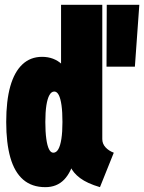

<svg xmlns="http://www.w3.org/2000/svg" viewBox="-20 -772 602 800"><path d="M168.9 7.8Q112.8 7.8 76.7 -23.4Q40.5 -54.7 23.2 -115.2Q5.9 -175.8 5.9 -263.7Q5.9 -352.1 22.9 -412.4Q40 -472.7 73.5 -503.9Q106.9 -535.2 155.3 -535.2Q204.6 -535.2 238.3 -503.9Q272 -472.7 289.3 -412.4Q306.6 -352.1 306.6 -263.7Q306.6 -175.8 292 -115.2Q277.3 -54.7 247.1 -23.4Q216.8 7.8 168.9 7.8ZM202.1 -135.7Q214.8 -135.7 223.1 -150.4Q231.4 -165 235.8 -193.6Q240.2 -222.2 240.2 -263.7Q240.2 -305.2 236.3 -333.3Q232.4 -361.3 224.9 -376Q217.3 -390.6 206.1 -390.6Q194.3 -390.6 186 -376Q177.7 -361.3 173.3 -333.3Q168.9 -305.2 168.9 -263.7Q168.9 -222.2 172.9 -193.6Q176.8 -165 184.1 -150.4Q191.4 -135.7 202.1 -135.7ZM396.5 7.8Q343.3 -7.8 313.7 -30Q284.2 -52.2 273.4 -78.1L278.3 -70.3H241.2L243.2 -133.8V-435.5L225.6 -490.2H234.4V-752H406.2V-192.4Q406.2 -172.9 419.7 -158.2Q433.1 -143.6 454.1 -135.7ZM423.8 -494.1 424.8 -752H560.5L542 -494.1Z"/></svg>

Font: Reddit Mono Black
Style: Regular
Weight: 900
Monospace: yes
Designer: Stephen Hutchings
Foundry: Reddit
Version: Version 1.014